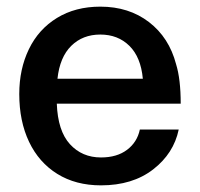

<svg xmlns="http://www.w3.org/2000/svg" viewBox="-20 -543 602 578"><path d="M401 -153H518Q503 -81 441 -33Q379 15 284 15Q208 15 152.5 -19.5Q97 -54 67.5 -116Q38 -178 38 -260Q38 -335 67 -395Q96 -455 151.5 -489Q207 -523 282 -523Q368 -523 428.5 -476.5Q489 -430 510 -350Q524 -305 524 -231H151Q154 -149 190.5 -109Q227 -69 284 -69Q332 -69 362.5 -92Q393 -115 401 -153ZM153 -306H410Q404 -371 369.5 -405Q335 -439 282 -439Q229 -439 194.5 -405Q160 -371 153 -306Z"/></svg>

Font: CST
Style: Medium
Weight: 500
Version: Version 1.00